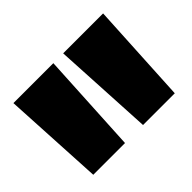

<svg xmlns="http://www.w3.org/2000/svg" viewBox="-88 -1357 663 663"><g transform="rotate(-45 244.0 -1025.0)"><path d="M200 -840H45L25 -1210H220ZM443 -840H288L268 -1210H463Z"/></g></svg>

Font: Boldonse
Style: Regular
Weight: 400
Designer: Universitype Foundry
Foundry: Universitype Foundry
Version: Version 1.000; ttfautohint (v1.8.4.7-5d5b)